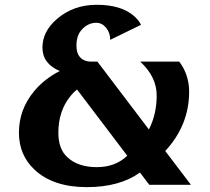

<svg xmlns="http://www.w3.org/2000/svg" viewBox="-20 -767 871 797"><path d="M772.5 0H599.6L561 -50.8Q476.6 9.8 340.3 9.8Q200.2 9.8 123 -63Q58.6 -123.5 58.6 -216.3Q58.6 -313.5 123 -390.1Q165 -439.9 228 -472.2Q156.2 -502.9 156.2 -569.3Q156.2 -635.7 214.4 -686.5Q283.2 -747.1 381.3 -747.1Q479.5 -747.1 532.7 -703.6Q554.2 -686 565.4 -664.1L437.5 -601.6Q437.5 -630.9 420.4 -651.9Q403.3 -672.4 379.9 -672.4Q343.8 -672.4 317.4 -641.6Q297.4 -618.2 297.4 -577.6Q297.4 -549.3 308.6 -534.2Q324.7 -511.2 359.9 -511.2H384.3L598.1 -229.5Q630.4 -293 630.4 -370.6Q630.4 -448.2 562 -511.2H724.1Q765.1 -456.5 765.1 -386.2Q765.1 -247.6 666 -140.1ZM508.3 -120.6 299.8 -395.5Q284.7 -383.8 272.5 -368.2Q222.2 -306.2 222.2 -216.3Q222.2 -147.5 260.3 -113.8Q304.2 -73.2 381.8 -73.2Q459 -73.2 508.3 -120.6Z"/></svg>

Font: Berenika
Style: Bold
Weight: 700
Designer: Wojciech Kalinowski "wmk69" (wmk69@o2.pl)
Foundry: Wojciech Kalinowski "wmk69" (wmk69@o2.pl)
Version: Version 3.1.0; 2021-05-14